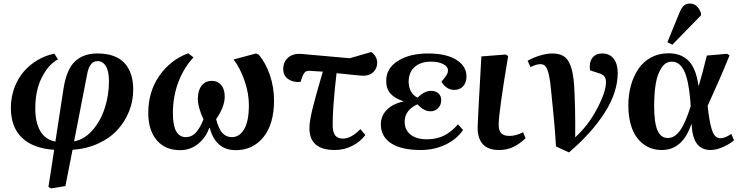

<svg xmlns="http://www.w3.org/2000/svg" viewBox="-20 -828 4165 1078"><path d="M347.2 216.8 266.1 230 252 221.2 284.2 13.2Q164.6 4.9 102.5 -55.4Q40.5 -115.7 41 -224.1Q41.5 -284.2 61.3 -336.7Q81.1 -389.2 114.5 -427.2Q147.9 -465.3 191.7 -491Q235.4 -516.6 285.2 -526.9L305.2 -495.1Q251.5 -465.3 215.1 -393.6Q178.7 -321.8 178.2 -223.1Q177.2 -143.1 205.6 -93.3Q233.9 -43.5 291 -33.2L336.9 -332Q354 -439.5 401.4 -483.6Q448.7 -527.8 526.9 -527.8Q627.9 -527.8 678 -474.9Q728 -421.9 728 -325.2Q728 -261.7 704.8 -203.1Q681.6 -144.5 638.9 -98.1Q596.2 -51.8 531 -22Q465.8 7.8 387.2 13.2ZM469.2 -411.1 396 -34.2Q453.6 -44.9 499 -96.4Q544.4 -147.9 568.1 -220.9Q591.8 -293.9 591.8 -373Q591.8 -427.2 574.7 -456.1Q557.6 -484.9 527.8 -484.9Q482.4 -484.9 469.2 -411.1Z M990.7 15.1Q907.2 15.1 859.9 -41Q812.5 -97.2 812.5 -193.8Q812.5 -314.5 875.5 -403.6Q938.5 -492.7 1036.6 -528.8L1066.4 -505.9Q1012.2 -448.2 981.4 -366.9Q950.7 -285.6 950.7 -191.9Q950.7 -58.1 1023.4 -58.1Q1056.6 -58.1 1079.8 -83.5Q1103 -108.9 1122.6 -158.2Q1090.8 -225.6 1090.8 -272.9Q1090.8 -319.8 1111.8 -346.9Q1132.8 -374 1169.4 -374Q1202.1 -374 1221.9 -350.6Q1241.7 -327.1 1241.7 -286.1Q1241.7 -228 1193.4 -159.2Q1207.5 -104.5 1228.5 -81.3Q1249.5 -58.1 1281.7 -58.1Q1325.2 -58.1 1351.3 -103.3Q1377.4 -148.4 1377.4 -237.8Q1377.4 -303.2 1353.5 -373.5Q1329.6 -443.8 1291.5 -494.1L1417.5 -527.8L1431.6 -522Q1471.7 -476.1 1495.1 -407Q1518.6 -337.9 1518.6 -265.1Q1518.6 -130.9 1459 -57.9Q1399.4 15.1 1303.7 15.1Q1190.9 15.1 1157.7 -109.9H1154.8Q1136.2 -56.2 1092.8 -20.5Q1049.3 15.1 990.7 15.1Z M1859.4 14.2Q1717.3 14.2 1717.3 -108.9Q1717.3 -146 1734.6 -217.3Q1752 -288.6 1792.5 -425.8Q1731.9 -430.2 1718.3 -430.2Q1702.1 -431.2 1692.9 -423.1Q1683.6 -415 1676.3 -394L1667.5 -368.2Q1627 -364.3 1598.6 -383.5Q1570.3 -402.8 1570.3 -439.9Q1570.3 -481.4 1598.6 -505.4Q1627 -529.3 1676.3 -524.9L1943.4 -501L2064.5 -536.1Q2097.7 -511.7 2097.7 -476.1Q2097.7 -443.8 2076.2 -423.3Q2054.7 -402.8 2020.5 -402.8Q2009.8 -402.8 1990 -404.8Q1970.2 -406.7 1934.3 -410.6Q1898.4 -414.6 1869.6 -417Q1847.7 -230.5 1847.7 -127Q1847.7 -87.9 1861.3 -68.8Q1875 -49.8 1905.3 -49.8Q1951.7 -49.8 2003.4 -103L2031.2 -69.8Q2002 -31.2 1956.8 -8.5Q1911.6 14.2 1859.4 14.2Z M2342.3 14.2Q2232.9 14.2 2175.5 -23.7Q2118.2 -61.5 2118.2 -129.9Q2118.2 -177.2 2151.9 -211.4Q2185.5 -245.6 2244.1 -257.8V-259.8Q2195.3 -275.9 2171.6 -303.5Q2147.9 -331.1 2148.4 -374Q2148.4 -444.8 2214.4 -486.3Q2280.3 -527.8 2384.3 -527.8Q2485.4 -527.8 2542.7 -491.9Q2600.1 -456.1 2599.1 -396Q2598.1 -362.8 2579.8 -343Q2561.5 -323.2 2530.3 -323.2Q2506.8 -323.2 2487.5 -336.9Q2468.3 -350.6 2459 -369.1Q2481.4 -397 2488.3 -408.4Q2495.1 -419.9 2495.1 -433.1Q2495.1 -454.1 2468.8 -468Q2442.4 -481.9 2399.4 -481.9Q2342.3 -481.9 2308.3 -452.1Q2274.4 -422.4 2274.4 -369.1Q2274.4 -337.4 2288.1 -313.5Q2301.8 -289.6 2325.2 -279.8Q2361.8 -317.9 2400.4 -317.9Q2425.8 -317.9 2441.7 -303.7Q2457.5 -289.6 2457 -265.1Q2457 -237.8 2439.5 -220.5Q2421.9 -203.1 2396 -203.1Q2359.9 -203.1 2324.2 -242.2Q2293 -229.5 2272.5 -204.6Q2252 -179.7 2252 -145Q2252 -98.1 2285.4 -72Q2318.8 -45.9 2377 -45.9Q2429.7 -45.9 2471.4 -65.9Q2513.2 -85.9 2551.3 -129.9L2580.1 -98.1Q2543.9 -45.9 2481.2 -15.9Q2418.5 14.2 2342.3 14.2Z M2781.7 14.2Q2661.6 14.2 2661.6 -112.8Q2661.6 -134.3 2682.6 -511.2L2819.8 -522L2833 -513.2Q2779.8 -195.8 2779.8 -127Q2779.8 -96.7 2793.5 -80.8Q2807.1 -64.9 2840.8 -64.9Q2878.4 -64.9 2917 -85.9L2930.7 -51.8Q2896 -18.6 2860.6 -2.2Q2825.2 14.2 2781.7 14.2Z M3174.3 27.8 3101.6 -5.9Q3100.1 -32.2 3098.4 -56.2Q3096.7 -80.1 3095.5 -96.9Q3094.2 -113.8 3091.6 -142.1Q3088.9 -170.4 3087.4 -185.5Q3085.9 -200.7 3081.8 -243.2Q3077.6 -285.6 3075.2 -310.1Q3069.3 -375.5 3061.3 -409.7Q3053.2 -443.8 3042.7 -455.8Q3032.2 -467.8 3014.6 -467.8Q2990.7 -467.8 2958.5 -451.2L2942.4 -486.8Q2973.1 -504.4 3011.2 -516.1Q3049.3 -527.8 3079.6 -527.8Q3120.1 -527.8 3144.5 -512.9Q3168.9 -498 3183.8 -458.3Q3198.7 -418.5 3203.6 -347.2Q3210.9 -227.1 3209.5 -57.1Q3282.2 -122.6 3332.3 -217.5Q3382.3 -312.5 3382.3 -367.2Q3382.3 -388.7 3372.3 -400.1Q3362.3 -411.6 3336.4 -418.9L3292.5 -433.1Q3287.1 -476.6 3305.2 -502.2Q3323.2 -527.8 3361.3 -527.8Q3402.8 -527.8 3425.5 -498.5Q3448.2 -469.2 3448.2 -418Q3448.2 -310.5 3375.5 -196Q3302.7 -81.5 3174.3 27.8Z M3916 -742.2 3754.9 -577.1 3727.1 -590.8 3794.9 -756.8Q3806.6 -784.7 3819.6 -796.4Q3832.5 -808.1 3853 -808.1Q3896.5 -808.1 3916 -753.9ZM3695.8 14.2Q3634.3 14.2 3591.1 -19.8Q3547.9 -53.7 3527.8 -108.9Q3507.8 -164.1 3507.8 -234.9Q3507.8 -294.4 3522 -346.7Q3536.1 -398.9 3563.5 -439.9Q3590.8 -481 3634.5 -504.9Q3678.2 -528.8 3732.9 -528.8Q3765.1 -528.8 3790.8 -520.5Q3816.4 -512.2 3839.6 -492.7Q3862.8 -473.1 3878.7 -436Q3894.5 -398.9 3901.9 -345.2H3902.8Q3919.9 -399.4 3948.7 -516.1L4062 -525.9L4076.2 -517.1Q4021.5 -382.8 3953.1 -233.9L3957 -199.2Q3967.8 -118.2 3982.4 -85Q3997.1 -51.8 4024.9 -51.8Q4051.3 -51.8 4085.9 -76.2L4101.1 -40Q4076.2 -19 4039.1 -2.4Q4002 14.2 3969.7 14.2Q3920.4 14.2 3893.8 -19.8Q3867.2 -53.7 3862.8 -131.8H3861.8Q3813 14.2 3695.8 14.2ZM3730 -53.2Q3768.1 -53.2 3798.6 -95.9Q3829.1 -138.7 3857.9 -231.9L3855 -272.9Q3844.7 -384.3 3819.8 -433.1Q3794.9 -481.9 3752 -481.9Q3716.3 -481.9 3693.4 -446.3Q3670.4 -410.6 3661.6 -356.9Q3652.8 -303.2 3652.8 -231.9Q3652.8 -139.6 3671.4 -96.4Q3689.9 -53.2 3730 -53.2Z"/></svg>

Font: Literata SemiBold
Style: Italic
Weight: 650
Italic angle: -2.39999°
Designer: Latin by Veronika Burian and Jose Scaglione. Greek by Irene Vlachou. Cyrillic by Vera Evstafieva
Foundry: TypeTogether
Version: Version 3.021